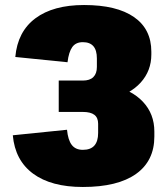

<svg xmlns="http://www.w3.org/2000/svg" viewBox="-20 -733 669 765"><path d="M310 12Q184 12 112 -41Q40 -94 31 -194L247 -216Q251 -175 266 -155.5Q281 -136 310 -136Q341 -136 356 -153Q371 -170 371 -203V-240Q371 -264 356 -275.5Q341 -287 310 -287H214V-412H310Q338 -412 352 -426Q366 -440 366 -466V-500Q366 -533 352 -549Q338 -565 310 -565Q282 -565 268 -545.5Q254 -526 249 -485L41 -506Q50 -607 121 -660Q192 -713 315 -713Q445 -713 514 -665Q583 -617 583 -527V-516Q583 -451 540.5 -404Q498 -357 420 -338L419 -395Q504 -376 549.5 -327.5Q595 -279 595 -209V-189Q595 -92 522 -40Q449 12 310 12Z"/></svg>

Font: Pathway Extreme Condensed Black
Style: Regular
Weight: 900
Width: 3
Version: Version 1.001;gftools[0.9.26]